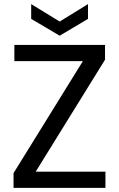

<svg xmlns="http://www.w3.org/2000/svg" viewBox="-20 -916 581 936"><path d="M492 -697V-625L154 -79H494V0H46V-72L384 -618H50V-697ZM271 -811 409 -896V-824L271 -742L132 -824V-896Z"/></svg>

Font: SVN-Poppins
Style: Regular
Weight: 400
Designer: Ninad Kale (Devanagari), Jonny Pinhorn (Latin)
Foundry: Indian Type Foundry
Version: Version 3.002 2017